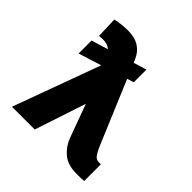

<svg xmlns="http://www.w3.org/2000/svg" viewBox="-202 -905 1066 1066"><g transform="rotate(45 331.0 -372.5)"><path d="M425.8 -673.8V-574.2L386.2 -562L545.9 -182.6Q554.2 -163.1 567.4 -143.1Q580.6 -123 602.1 -123H618.7V7.8Q608.9 9.3 597.4 9.5Q585.9 9.8 572.3 9.8Q568.8 9.8 565.2 9.8Q561.5 9.8 557.6 9.8Q489.7 9.3 450.9 -23.9Q412.1 -57.1 394 -105.5L322.3 -301.8L222.2 0H43.5L231.4 -513.2L96.2 -470.7V-572.3L194.3 -602.5Q174.8 -621.6 139.6 -621.6Q132.8 -621.6 125.5 -621.3Q118.2 -621.1 107.4 -619.6L103 -744.1Q122.6 -749.5 151.4 -752.4Q180.2 -755.4 198.2 -755.4Q253.9 -755.4 288.8 -732.9Q323.7 -710.4 340.8 -669.4L349.1 -650.4Z"/></g></svg>

Font: Inter Display Extra Bold
Style: Regular
Weight: 800
Designer: Rasmus Andersson
Foundry: rsms
Version: Version 4.000;git-4fc901f